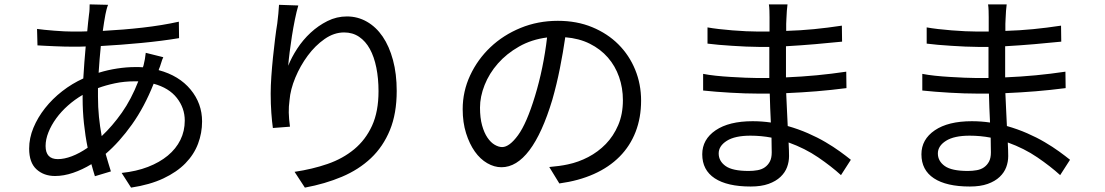

<svg xmlns="http://www.w3.org/2000/svg" viewBox="-20 -811 5040 876"><path d="M595 -440Q547 -440 504.5 -431Q462 -422 427 -409V-370Q427 -322 431.5 -277.5Q436 -233 444 -190Q493 -236 536 -297Q579 -358 611 -440ZM357 -378Q321 -357 290 -329.5Q259 -302 236.5 -271Q214 -240 201 -207.5Q188 -175 188 -145Q188 -85 244 -85Q273 -85 307.5 -98Q342 -111 380 -137Q369 -191 363 -248Q357 -305 357 -361ZM704 -491Q797 -466 849.5 -402.5Q902 -339 902 -257Q902 -204 883.5 -155Q865 -106 826 -66Q787 -26 725.5 3Q664 32 578 45L535 -22Q602 -29 655 -49.5Q708 -70 745.5 -101Q783 -132 803 -172.5Q823 -213 823 -261Q823 -318 787 -364Q751 -410 681 -429Q639 -323 582 -243Q525 -163 462 -109Q468 -88 474 -68Q480 -48 486 -29L413 -7Q409 -20 405 -33.5Q401 -47 397 -62Q356 -37 313.5 -22.5Q271 -8 231 -8Q180 -8 146.5 -38.5Q113 -69 113 -133Q113 -181 132.5 -228Q152 -275 185.5 -317.5Q219 -360 264 -395Q309 -430 360 -453Q362 -491 365 -527.5Q368 -564 371 -599Q355 -598 340 -598Q325 -598 311 -598Q295 -598 273.5 -598.5Q252 -599 230 -600Q208 -601 187 -602Q166 -603 151 -604L149 -679Q162 -677 183 -675Q204 -673 227.5 -671Q251 -669 273.5 -668Q296 -667 312 -667Q329 -667 345 -667Q361 -667 378 -668Q380 -690 382 -709Q384 -728 386 -744Q388 -756 388.5 -769Q389 -782 389 -791L473 -789Q469 -779 466 -767Q463 -755 461 -745Q455 -713 449 -670Q543 -675 631 -685Q719 -695 796 -712L797 -637Q719 -624 625 -615Q531 -606 440 -601Q437 -572 434.5 -541.5Q432 -511 430 -479Q472 -492 515 -498.5Q558 -505 596 -505Q605 -505 614 -505Q623 -505 632 -504L635 -513Q638 -524 641 -541Q644 -558 645 -570L725 -550Q720 -540 715 -523Q710 -506 705 -495Z M1341 -786Q1333 -759 1325.5 -722Q1318 -685 1312 -647Q1306 -609 1301.5 -573Q1297 -537 1295 -511Q1310 -549 1336 -589Q1362 -629 1397 -661.5Q1432 -694 1474 -715Q1516 -736 1563 -736Q1612 -736 1654 -712Q1696 -688 1726 -644Q1756 -600 1773 -537Q1790 -474 1790 -396Q1790 -293 1759 -217.5Q1728 -142 1672.5 -89.5Q1617 -37 1540 -4.5Q1463 28 1371 45L1324 -27Q1405 -39 1474.5 -63Q1544 -87 1596 -130Q1648 -173 1677.5 -237.5Q1707 -302 1707 -395Q1707 -453 1697 -502.5Q1687 -552 1667.5 -587.5Q1648 -623 1618.5 -643Q1589 -663 1550 -663Q1504 -663 1461 -633Q1418 -603 1384 -557Q1350 -511 1327.5 -457Q1305 -403 1301 -354Q1297 -325 1297.5 -297.5Q1298 -270 1303 -233L1225 -227Q1221 -255 1218 -295.5Q1215 -336 1215 -384Q1215 -419 1218 -462.5Q1221 -506 1225.5 -549.5Q1230 -593 1235 -633.5Q1240 -674 1245 -704Q1248 -727 1250 -749Q1252 -771 1253 -789Z M2271 -140Q2304 -140 2343.5 -194Q2383 -248 2421 -373Q2440 -435 2454 -503Q2468 -571 2476 -640Q2405 -631 2348 -598.5Q2291 -566 2251.5 -521Q2212 -476 2191 -423Q2170 -370 2170 -320Q2170 -273 2179.5 -239Q2189 -205 2204 -183Q2219 -161 2237 -150.5Q2255 -140 2271 -140ZM2486 -49Q2509 -51 2531 -54Q2553 -57 2571 -61Q2619 -71 2664 -94.5Q2709 -118 2744 -154Q2779 -190 2800.5 -240Q2822 -290 2822 -354Q2822 -410 2804.5 -460Q2787 -510 2753.5 -548.5Q2720 -587 2671 -611.5Q2622 -636 2559 -641Q2549 -572 2534.5 -499Q2520 -426 2500 -356Q2454 -203 2395.5 -125.5Q2337 -48 2268 -48Q2235 -48 2203 -66.5Q2171 -85 2146.5 -119.5Q2122 -154 2106.5 -203Q2091 -252 2091 -313Q2091 -394 2125 -467Q2159 -540 2217.5 -595.5Q2276 -651 2355 -683.5Q2434 -716 2525 -716Q2612 -716 2682 -687Q2752 -658 2801.5 -608.5Q2851 -559 2878 -493Q2905 -427 2905 -352Q2905 -274 2880 -209.5Q2855 -145 2807 -96.5Q2759 -48 2689.5 -17Q2620 14 2532 26Z M3501 -116Q3501 -129 3500.5 -146Q3500 -163 3500 -183Q3453 -192 3404 -192Q3333 -192 3296 -168.5Q3259 -145 3259 -111Q3259 -76 3290.5 -53.5Q3322 -31 3396 -31Q3417 -31 3436.5 -34.5Q3456 -38 3470 -48Q3484 -58 3492.5 -74Q3501 -90 3501 -116ZM3817 -12Q3773 -52 3713 -93Q3653 -134 3578 -161Q3579 -142 3579.5 -126Q3580 -110 3580 -99Q3580 -73 3571 -48.5Q3562 -24 3541 -4Q3520 16 3486.5 28Q3453 40 3405 40Q3298 40 3241 2.5Q3184 -35 3184 -107Q3184 -175 3245 -216.5Q3306 -258 3414 -258Q3456 -258 3497 -252Q3495 -285 3494 -319Q3493 -353 3492 -384H3437Q3411 -384 3379 -385Q3347 -386 3313.5 -388Q3280 -390 3247.5 -392.5Q3215 -395 3188 -398V-474Q3213 -469 3246 -465.5Q3279 -462 3313.5 -460Q3348 -458 3380.5 -456.5Q3413 -455 3437 -455H3490V-469V-597H3441Q3415 -597 3383.5 -598.5Q3352 -600 3320.5 -602Q3289 -604 3259.5 -606.5Q3230 -609 3208 -612V-686Q3230 -682 3260 -678.5Q3290 -675 3321.5 -672.5Q3353 -670 3384 -668.5Q3415 -667 3440 -667H3491V-732Q3491 -744 3490.5 -762Q3490 -780 3488 -791H3573Q3571 -777 3570 -762Q3569 -747 3568 -725Q3567 -716 3567 -702Q3567 -688 3567 -670Q3632 -672 3693.5 -678Q3755 -684 3821 -694L3822 -621Q3763 -615 3699.5 -609.5Q3636 -604 3566 -600V-469V-458Q3638 -461 3706 -467.5Q3774 -474 3841 -484L3842 -409Q3772 -400 3705 -394.5Q3638 -389 3567 -386Q3569 -348 3570.5 -309.5Q3572 -271 3574 -236Q3623 -222 3666.5 -203Q3710 -184 3746.5 -162.5Q3783 -141 3812 -120Q3841 -99 3862 -82Z M4501 -116Q4501 -129 4500.5 -146Q4500 -163 4500 -183Q4453 -192 4404 -192Q4333 -192 4296 -168.5Q4259 -145 4259 -111Q4259 -76 4290.5 -53.5Q4322 -31 4396 -31Q4417 -31 4436.5 -34.5Q4456 -38 4470 -48Q4484 -58 4492.5 -74Q4501 -90 4501 -116ZM4817 -12Q4773 -52 4713 -93Q4653 -134 4578 -161Q4579 -142 4579.5 -126Q4580 -110 4580 -99Q4580 -73 4571 -48.5Q4562 -24 4541 -4Q4520 16 4486.5 28Q4453 40 4405 40Q4298 40 4241 2.5Q4184 -35 4184 -107Q4184 -175 4245 -216.5Q4306 -258 4414 -258Q4456 -258 4497 -252Q4495 -285 4494 -319Q4493 -353 4492 -384H4437Q4411 -384 4379 -385Q4347 -386 4313.5 -388Q4280 -390 4247.5 -392.5Q4215 -395 4188 -398V-474Q4213 -469 4246 -465.5Q4279 -462 4313.5 -460Q4348 -458 4380.5 -456.5Q4413 -455 4437 -455H4490V-469V-597H4441Q4415 -597 4383.5 -598.5Q4352 -600 4320.5 -602Q4289 -604 4259.5 -606.5Q4230 -609 4208 -612V-686Q4230 -682 4260 -678.5Q4290 -675 4321.5 -672.5Q4353 -670 4384 -668.5Q4415 -667 4440 -667H4491V-732Q4491 -744 4490.5 -762Q4490 -780 4488 -791H4573Q4571 -777 4570 -762Q4569 -747 4568 -725Q4567 -716 4567 -702Q4567 -688 4567 -670Q4632 -672 4693.5 -678Q4755 -684 4821 -694L4822 -621Q4763 -615 4699.5 -609.5Q4636 -604 4566 -600V-469V-458Q4638 -461 4706 -467.5Q4774 -474 4841 -484L4842 -409Q4772 -400 4705 -394.5Q4638 -389 4567 -386Q4569 -348 4570.5 -309.5Q4572 -271 4574 -236Q4623 -222 4666.5 -203Q4710 -184 4746.5 -162.5Q4783 -141 4812 -120Q4841 -99 4862 -82Z"/></svg>

Font: SpoqaHanSans-Regular
Style: Regular
Weight: 400
Designer: [Spoqa Han Sans] Dong-huui Kim \uAE40 \uB3D9 \uD718  Younghwa Kang \uAC15 \uC601 \uD654  [Noto Sans] Ryoko NISHIZUKA \u8
Foundry: Spoqa (http://www.spoqa-han-sans.com)
Version: Version 2.000